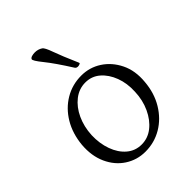

<svg xmlns="http://www.w3.org/2000/svg" viewBox="-214 -851 967 967"><g transform="rotate(-45 270.0 -367.0)"><path d="M248 7Q189 7 140.5 -24.5Q92 -56 66 -113Q40 -170 46 -244Q53 -318 86.5 -374Q120 -430 173 -461.5Q226 -493 290 -493Q349 -493 397.5 -461.5Q446 -430 473.5 -374Q501 -318 494 -244Q488 -170 453.5 -113Q419 -56 365.5 -24.5Q312 7 248 7ZM115 -244Q113 -186 130.5 -137.5Q148 -89 181.5 -60.5Q215 -32 260 -32Q305 -32 341 -60.5Q377 -89 399.5 -137.5Q422 -186 424 -244Q427 -302 409 -349.5Q391 -397 358 -425.5Q325 -454 280 -454Q235 -454 198.5 -425.5Q162 -397 140 -349.5Q118 -302 115 -244ZM207 -741Q230 -741 248 -729Q259 -722 274.5 -678Q290 -634 328 -547Q330 -542 325.5 -540Q321 -538 316 -537Q301 -535 295 -544Q240 -631 204 -675.5Q168 -720 172 -728Q175 -735 185.5 -738Q196 -741 207 -741Z"/></g></svg>

Font: Diphylleia
Style: Regular
Weight: 400
Designer: Minha Hyung
Foundry: JAMO
Version: Version 1.000; ttfautohint (v1.8.4.7-5d5b);gftools[0.9.28]